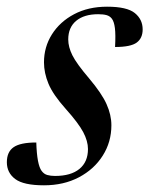

<svg xmlns="http://www.w3.org/2000/svg" viewBox="-36 -543 446 574"><path d="M72.5 -117Q74.5 -50.5 88.5 -32Q95.5 -22.5 105.5 -19.8Q115.5 -17 128.5 -17Q176 -17 201.5 -38Q227 -59 227 -97.5Q227 -121 212.8 -148Q198.5 -175 160.5 -217.5Q122.5 -260 109 -292.5Q95.5 -325 95.5 -356.5Q95.5 -402.5 119.2 -440.2Q143 -478 185.5 -500.5Q228 -523 284 -523Q343.5 -523 367 -504Q390.5 -485 390.5 -455Q390.5 -429 372.8 -415.8Q355 -402.5 308 -402.5Q310 -440 307.5 -459.2Q305 -478.5 298.5 -487Q292.5 -495 282.5 -497.8Q272.5 -500.5 257.5 -500.5Q215.5 -500.5 191.8 -480.8Q168 -461 168 -425Q168 -402.5 180.5 -377.5Q193 -352.5 230.5 -308.5Q268 -264 282.5 -231.8Q297 -199.5 297 -168.5Q297 -118.5 271.2 -77.8Q245.5 -37 200 -13Q154.5 11 95.5 11Q34.5 11 9.5 -7.8Q-15.5 -26.5 -15.5 -58Q-15.5 -89 4.8 -103Q25 -117 72.5 -117Z"/></svg>

Font: Newsreader Display Medium
Style: Italic
Weight: 500
Italic angle: -17°
Designer: Hugues Gentile
Foundry: Production Type
Version: Version 1.001